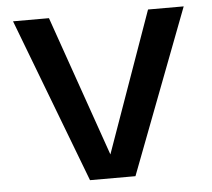

<svg xmlns="http://www.w3.org/2000/svg" viewBox="-47 -673 798 724"><g transform="rotate(-5 351.5 -311.0)"><path d="M539 -622H674L437 0H265L28 -622H164L350 -90Z"/></g></svg>

Font: Sarpanch SemiBold
Style: Regular
Weight: 600
Designer: Manushi Parikh (Devanagari and Latin), Jyotish Sonowal (Devanagari)
Foundry: Indian Type Foundry
Version: Version 2.004;PS 1.0;hotconv 1.0.78;makeotf.lib2.5.61930; tt